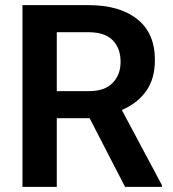

<svg xmlns="http://www.w3.org/2000/svg" viewBox="-20 -731 675 751"><path d="M469.2 0 330.6 -268.6H202.1V0H67.9V-710.9H326.2Q447.8 -710.9 516.8 -656.2Q585.9 -601.6 585.9 -496.6Q585.9 -422.4 551.3 -374.3Q516.6 -326.2 456.5 -300.8L613.3 -6.8V0ZM326.2 -605H202.1V-374.5H327.6Q389.2 -374.5 420.4 -406.5Q451.7 -438.5 451.7 -488.8Q451.7 -542 420.9 -573.5Q390.1 -605 326.2 -605Z"/></svg>

Font: Vazirmatn RD UI FD SemiBold
Style: Regular
Weight: 600
Designer: Saber Rastikerdar
Foundry: Saber Rastikerdar
Version: Version 33.003